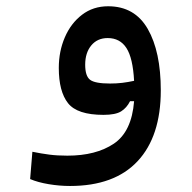

<svg xmlns="http://www.w3.org/2000/svg" viewBox="-20 -371 626 625"><path d="M208 234.4Q173.3 234.4 138.4 228.5Q103.5 222.7 78.1 211.9L85.4 123Q114.3 128.9 140.4 132.3Q166.5 135.7 199.2 135.7Q292.5 135.7 350.6 96.7Q408.7 57.6 416.5 -41.5H403.3Q392.6 -20 374.3 -8.5Q356 2.9 316.9 2.9Q231.4 2.9 201.4 -35.2Q171.4 -73.2 171.4 -149.9Q171.4 -204.1 191.2 -249.8Q210.9 -295.4 247.1 -323Q283.2 -350.6 332 -350.6Q418.5 -350.6 460.9 -276.9Q503.4 -203.1 503.4 -76.7Q503.4 72.8 428 153.6Q352.5 234.4 208 234.4ZM416.5 -107.9Q412.6 -182.1 391.6 -214.6Q370.6 -247.1 330.6 -247.1Q296.9 -247.1 277.1 -223.1Q257.3 -199.2 257.3 -160.2Q257.3 -123.5 273.2 -111.3Q289.1 -99.1 338.4 -99.1Q359.4 -99.1 377.7 -101.3Q396 -103.5 416.5 -107.9Z"/></svg>

Font: CaskaydiaCove NFP
Style: Regular
Weight: 400
Designer: Aaron Bell
Foundry: Saja Typeworks
Version: Version 2111.001; VTT 6.35;Nerd Fonts 3.1.1